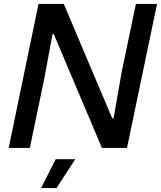

<svg xmlns="http://www.w3.org/2000/svg" viewBox="-20 -749 815 972"><path d="M175 -729H303L548 -150H555L596 -385L668 -729H775L623 0H496L252 -577H246L204 -350L131 0H24ZM262 57H361L266 203H188Z"/></svg>

Font: Mona Sans Medium
Style: Italic
Weight: 500
Italic angle: -11.7°
Designer: Deni Anggara
Foundry: GitHub
Version: Version 2.000